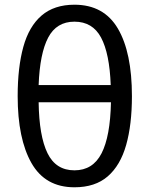

<svg xmlns="http://www.w3.org/2000/svg" viewBox="-20 -785 635 815"><path d="M540 -377Q540 -256 515.5 -169.5Q491 -83 437.5 -36.5Q384 10 296 10Q172 10 113.5 -93Q55 -196 55 -377Q55 -499 79 -586Q103 -673 156.5 -719Q210 -765 296 -765Q421 -765 480.5 -663.5Q540 -562 540 -377ZM296 -693Q220 -693 184.5 -625.5Q149 -558 144 -424H450Q445 -558 409 -625.5Q373 -693 296 -693ZM296 -62Q374 -62 411 -134Q448 -206 451 -351H144Q146 -208 181.5 -135Q217 -62 296 -62Z"/></svg>

Font: Noto IKEA Simplified Chinese
Style: Regular
Weight: 400
Designer: Monotype Design Team
Foundry: Monotype Imaging Inc.
Version: Version 1.100